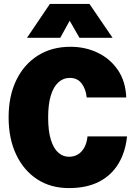

<svg xmlns="http://www.w3.org/2000/svg" viewBox="-20 -949 690 981"><path d="M332 12Q239 12 170 -33Q101 -78 62.5 -159.5Q24 -241 24 -349Q24 -459 63.5 -540Q103 -621 174 -665.5Q245 -710 340 -710Q416 -710 479.5 -679.5Q543 -649 582.5 -591Q622 -533 625 -451H423Q419 -493 397.5 -522Q376 -551 337 -551Q303 -551 278 -528Q253 -505 239.5 -460.5Q226 -416 226 -349Q226 -279 240 -234.5Q254 -190 278 -169Q302 -148 332 -148Q359 -148 379 -160.5Q399 -173 411.5 -196.5Q424 -220 427 -252H629Q621 -172 585 -112.5Q549 -53 486 -20.5Q423 12 332 12ZM118 -756 235 -929H437L555 -756H386L336 -843L288 -756Z"/></svg>

Font: Azeret Mono ExtraBold
Style: Regular
Weight: 800
Designer: Martin Vácha
Foundry: Displaay
Version: Version 1.002